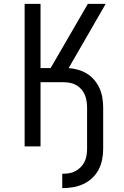

<svg xmlns="http://www.w3.org/2000/svg" viewBox="-20 -755 640 990"><path d="M301 215V141Q318 141 335 138.5Q352 136 367.5 128Q383 120 395.5 107.5Q408 95 415.5 80Q423 65 426 47.5Q429 30 429 13V-200Q429 -216 426.5 -233Q424 -250 417.5 -265.5Q411 -281 400 -294Q389 -307 374.5 -315.5Q360 -324 343 -327.5Q326 -331 309 -331H189V0H107V-735H189V-404H241L433 -735H525L334 -404Q359 -402 383.5 -395Q408 -388 429.5 -374.5Q451 -361 467.5 -341Q484 -321 494 -298Q504 -275 508 -250Q512 -225 512 -200V13Q512 41 506.5 68.5Q501 96 488 120.5Q475 145 454.5 164Q434 183 408.5 194.5Q383 206 355.5 210.5Q328 215 301 215Z"/></svg>

Font: Iosevka SS04 Extended
Style: Regular
Weight: 400
Width: 7
Monospace: yes
Designer: Belleve Invis
Foundry: Belleve Invis
Version: Version 19.0.0; ttfautohint (v1.8.4)